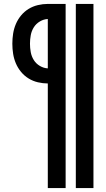

<svg xmlns="http://www.w3.org/2000/svg" viewBox="-20 -755 540 980"><path d="M367 205H457V-735H367ZM224 205H315V-735H224Q199 -735 173.5 -729Q148 -723 126 -709.5Q104 -696 87.5 -676Q71 -656 61 -632.5Q51 -609 47 -583.5Q43 -558 43 -532Q43 -506 47 -480.5Q51 -455 61 -431.5Q71 -408 87.5 -388Q104 -368 126 -354.5Q148 -341 173.5 -335Q199 -329 224 -329ZM224 -406Q203 -407 183.5 -418.5Q164 -430 152.5 -448.5Q141 -467 137 -488.5Q133 -510 133 -532Q133 -554 137 -575.5Q141 -597 152.5 -615.5Q164 -634 183.5 -645.5Q203 -657 224 -658Z"/></svg>

Font: Iosevka SS09
Style: Bold
Weight: 700
Monospace: yes
Designer: Belleve Invis
Foundry: Belleve Invis
Version: Version 5.2.1; ttfautohint (v1.8.3)